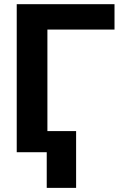

<svg xmlns="http://www.w3.org/2000/svg" viewBox="-20 -727 599 917"><path d="M526.9 -585.8H206.4V0H59.9V-707H526.9ZM343.5 170.3H203.2V-100.9H343.5Z"/></svg>

Font: Pretendard JP Variable
Style: Regular
Weight: 400
Designer: Base glyphs from Inter by Rasmus Andersson; Hangul glyphs from Noto Sans CJK(Source Han Sans) by Jang Soo-young and Kang
Foundry: Kil Hyung-jin
Version: Version 1.307;Glyphs 3.2 (3192)